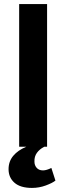

<svg xmlns="http://www.w3.org/2000/svg" viewBox="-20 -720 325 942"><path d="M74 -700H211V0H197Q174 12 161 30Q148 48 149 73Q149 91 160 103.5Q171 116 191 116Q208 116 232 104L252 166Q237 178 204.5 190Q172 202 137 202Q80 202 51 176.5Q22 151 22 110Q22 72 45 44.5Q68 17 109 0H74Z"/></svg>

Font: PT Sans
Style: Bold
Weight: 700
Version: Version 2.003W OFL; ttfautohint (v1.6)